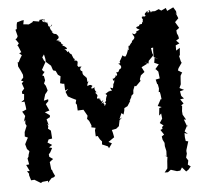

<svg xmlns="http://www.w3.org/2000/svg" viewBox="-46 -637 744 695"><g transform="rotate(-5 325.5 -289.5)"><path d="M534 -89 538 -71 537 -50 530 -57 540 -49 538 -35 537 -20 536 -8 525 6H537L548 -2L570 5L582 4L589 -7L603 9L612 3L621 -8L611 -15L614 -30L607 -41L611 -55L610 -65L611 -70L620 -99L611 -101L609 -115V-130L621 -126L610 -136L622 -159L621 -152L611 -179L619 -178L608 -197L607 -210L608 -218L609 -228L606 -231L615 -237L604 -253L618 -255L609 -265L606 -282L621 -286L605 -294L611 -307L612 -325L613 -338L620 -350H618L605 -358L608 -366L622 -386L621 -383L618 -391L614 -409L617 -413L619 -439L605 -430V-449L619 -455L608 -466L619 -473L617 -483L613 -492L612 -503L623 -511L610 -533L623 -546L619 -556L613 -569L618 -560L617 -572L608 -587L585 -576L581 -587L579 -586L564 -579L555 -585L541 -579H529L526 -575C522 -590 514 -583 521 -580C508 -570 520 -574 520 -574C503 -581 513 -585 518 -579C516 -583 499 -575 504 -568C511 -565 496 -558 494 -568C499 -559 505 -565 492 -563C489 -551 501 -555 490 -561C501 -557 488 -545 497 -539C488 -546 492 -547 490 -537C474 -536 483 -531 477 -530C466 -528 464 -524 480 -517C462 -508 467 -515 468 -508C460 -505 467 -498 451 -506C460 -490 459 -493 458 -490C459 -482 439 -478 453 -472C451 -483 439 -463 437 -461C437 -461 434 -468 434 -452C438 -447 425 -444 433 -451C428 -443 431 -441 420 -423C420 -435 421 -417 410 -430C404 -418 401 -414 398 -409C397 -403 405 -403 392 -401C405 -393 404 -383 394 -380C391 -376 394 -370 381 -370C389 -362 382 -354 376 -360C386 -362 370 -343 367 -350C368 -338 372 -339 372 -347C375 -330 361 -325 368 -329C367 -318 367 -325 365 -314C352 -319 354 -318 361 -306C341 -304 349 -307 355 -305C342 -305 337 -291 333 -298C345 -291 341 -289 339 -286C336 -274 332 -267 344 -274C337 -274 327 -263 336 -263C330 -257 336 -255 328 -254C334 -264 318 -259 330 -265C319 -268 318 -255 320 -269C319 -260 318 -261 327 -275C315 -268 323 -265 313 -282C320 -280 313 -273 312 -282C308 -283 301 -278 306 -281C300 -291 316 -288 299 -304C300 -300 300 -308 309 -305C303 -302 295 -319 300 -324C284 -314 284 -324 294 -330C291 -324 290 -340 274 -330C272 -338 282 -352 280 -344C273 -344 275 -349 274 -360C267 -365 275 -360 266 -368C263 -371 259 -374 260 -385C251 -388 251 -397 259 -402C242 -405 253 -396 244 -407C246 -419 248 -421 243 -425C225 -429 239 -424 236 -434C234 -427 230 -441 225 -453C228 -448 221 -450 216 -462C206 -454 220 -458 202 -471C216 -467 214 -474 202 -482C197 -484 193 -482 200 -487C187 -490 199 -498 182 -501C196 -502 182 -503 176 -505C187 -512 190 -516 177 -528C166 -527 167 -537 170 -528C170 -528 169 -529 161 -538C170 -533 163 -538 158 -547C159 -552 150 -549 166 -564C164 -552 147 -553 151 -569C152 -556 151 -558 149 -572C147 -577 147 -566 142 -573C133 -572 134 -582 148 -571C142 -574 142 -568 131 -579C133 -586 127 -578 140 -585C139 -572 135 -585 135 -585L122 -584L120 -578L96 -582L98 -579L82 -571L62 -573L65 -588L57 -587L40 -582L38 -573L37 -558L32 -556L38 -532C36 -528 35 -523 29 -522L40 -506L34 -498L37 -495L46 -473L38 -470L47 -462C42 -454 37 -446 33 -437L30 -439V-423L39 -405L45 -391V-381L36 -371L45 -367L38 -361L45 -341L36 -331V-323L43 -321L41 -301L30 -293L42 -294L45 -275L46 -265L30 -258L32 -256L40 -242L33 -221L39 -228L38 -214L42 -206C39 -199 36 -191 33 -184L32 -168L43 -163L39 -156L31 -140L36 -122L42 -116L44 -113L40 -101L39 -94L35 -88L39 -66L28 -65L39 -42H29L36 -32L35 -28L41 -8L33 3L41 -8L53 -9L76 5L78 3L82 1L102 -1L101 6L116 -10L122 -11L129 -16L122 -31L120 -38L117 -41L114 -68L127 -78L114 -87L113 -96L119 -103L127 -118L116 -121L128 -129L112 -139L117 -150L130 -152L128 -181L118 -189L120 -197L117 -207L122 -201L116 -223L129 -230V-237L112 -249L129 -254L118 -278L128 -288V-295L112 -291L119 -314L125 -321L129 -327L124 -344L118 -353L123 -364L120 -380L114 -383L124 -395C119 -396 118 -400 115 -403L130 -430L125 -436L120 -448L127 -458L130 -445L131 -439V-431L149 -415L154 -400L156 -397L164 -395L171 -380L180 -374L176 -349L186 -346H191L192 -321L204 -326L193 -316L200 -299C209 -294 219 -288 229 -284L226 -272L230 -266L231 -245L252 -246C256 -238 261 -231 265 -223L262 -212L269 -204L276 -187L275 -180L290 -177L287 -168L288 -146L295 -147L302 -134L309 -126L308 -115L329 -106L332 -99C336 -105 340 -110 344 -116L332 -122L354 -137L351 -153L348 -164L364 -167L375 -176V-178L379 -197L389 -206L379 -201L388 -222L395 -216L399 -230L400 -239L412 -245L424 -264L421 -263L430 -279H427L437 -288L438 -301L444 -316L449 -314L467 -332L465 -338L470 -352L484 -363L475 -381L497 -392L487 -398L501 -392L503 -402L516 -415L521 -421L518 -428L515 -447L528 -449L530 -452L523 -449L522 -438V-414L538 -405L525 -411L522 -393L538 -386L520 -365L525 -370L534 -360L537 -335L522 -332L526 -315H528L531 -299L529 -286H533L535 -276L537 -259L534 -260L521 -236L535 -231L526 -228L523 -201L531 -208L533 -189L523 -174L536 -164L530 -159L531 -152L523 -149L535 -131L526 -125L528 -113L534 -101Z"/></g></svg>

Font: Charger Distortion
Style: 1
Weight: 400
Designer: Jasper
Foundry: Cannot Into Space Fonts
Version: Version 0.98